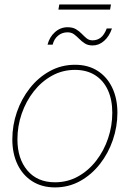

<svg xmlns="http://www.w3.org/2000/svg" viewBox="-20 -815 570 844"><path d="M221.7 8.8Q164.1 8.8 121.8 -18.1Q79.6 -44.9 56.9 -92.5Q34.2 -140.1 34.2 -202.6Q34.2 -264.2 54.2 -322.3Q74.2 -380.4 111.3 -427.5Q148.4 -474.6 199 -502.4Q249.5 -530.3 310.1 -530.3Q367.2 -530.3 408.9 -503.7Q450.7 -477.1 473.4 -429.4Q496.1 -381.8 496.1 -319.3Q496.1 -258.3 476.1 -199.7Q456.1 -141.1 419.2 -94Q382.3 -46.9 332 -19Q281.7 8.8 221.7 8.8ZM221.7 -13.7Q277.3 -13.7 323.5 -39.6Q369.6 -65.4 403.3 -109.1Q437 -152.8 455.3 -207.3Q473.6 -261.7 473.6 -319.3Q473.6 -376.5 454.3 -418.7Q435.1 -460.9 398.2 -484.4Q361.3 -507.8 309.6 -507.8Q254.9 -507.8 208.5 -482.2Q162.1 -456.5 128.2 -413.1Q94.2 -369.6 75.4 -315.2Q56.6 -260.7 56.6 -202.6Q56.6 -117.2 100.6 -65.4Q144.5 -13.7 221.7 -13.7ZM387.2 -615.2Q366.7 -615.2 353 -624Q339.4 -632.8 328.4 -644Q317.4 -655.3 305.7 -664.1Q293.9 -672.9 276.9 -672.9Q252.9 -672.9 235.4 -658.4Q217.8 -644 211.4 -618.7H189Q197.3 -651.9 221.4 -673.6Q245.6 -695.3 276.9 -695.3Q299.8 -695.3 314.2 -686.5Q328.6 -677.7 339.4 -666.5Q350.1 -655.3 360.8 -646.5Q371.6 -637.7 386.7 -637.7Q407.7 -637.7 423.1 -649.9Q438.5 -662.1 449.2 -689.9H472.2Q460.4 -655.3 437.7 -635.3Q415 -615.2 387.2 -615.2ZM467.8 -795.4 463.9 -772.9H236.8L240.7 -795.4Z"/></svg>

Font: Inter 28pt Thin
Style: Italic
Weight: 250
Italic angle: -9.3988°
Designer: Rasmus Andersson
Foundry: rsms
Version: Version 4.001;git-66647c0bb